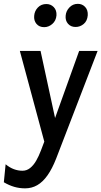

<svg xmlns="http://www.w3.org/2000/svg" viewBox="-40 -756 540 1025"><path d="M94 249.5Q64 249.5 36.2 241.5Q8.5 233.5 -19.5 217L-10 121Q12 139 34.2 147.2Q56.5 155.5 80 155.5Q102.5 155.5 120.5 141.2Q138.5 127 152.8 102.5Q167 78 178.5 47.5L196.5 0L66 -484H176.5L254 -126L382.5 -484H481L260 90Q238.5 145 213.5 180.2Q188.5 215.5 159 232.5Q129.5 249.5 94 249.5ZM196 -611Q169.5 -611 154.8 -628.5Q140 -646 142.5 -672Q144.5 -697.5 162.2 -716Q180 -734.5 207.5 -734.5Q231 -734.5 247 -718Q263 -701.5 261.5 -674Q259 -645 239.2 -628Q219.5 -611 196 -611ZM363.5 -612Q338 -612 323 -629.2Q308 -646.5 310.5 -672.5Q312.5 -697.5 330.8 -716.5Q349 -735.5 375.5 -735.5Q399 -735.5 414.5 -719Q430 -702.5 428.5 -674.5Q426 -644 406.8 -628Q387.5 -612 363.5 -612Z"/></svg>

Font: Karla SemiBold
Style: Italic
Weight: 600
Italic angle: -8°
Designer: Jonathan Pinhorn
Version: Version 2.004;gftools[0.9.33]